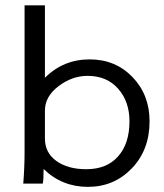

<svg xmlns="http://www.w3.org/2000/svg" viewBox="-20 -701 627 733"><path d="M551 -238.1Q551 -128.7 483.2 -58.2Q415.3 12.4 315.8 12.4Q216.3 12.4 146.5 -55.9Q146.5 -11.4 143.1 0H68.8Q73.8 -62.9 73.8 -120.3V-680.7H151.5V-404Q221.8 -474.3 322.3 -474.3Q420.8 -474.3 485.9 -406.7Q551 -339.1 551 -238.1ZM474.3 -238.1Q474.3 -313.4 430.9 -362.4Q387.6 -411.4 314.4 -411.4Q255.4 -411.4 203.5 -372Q151.5 -332.7 151.5 -278.7V-172.3Q151.5 -117.8 195.3 -86.4Q239.1 -55 309.4 -55Q387.6 -55 430.9 -104Q474.3 -153 474.3 -238.1Z"/></svg>

Font: Shan Wanhai
Style: Regular
Weight: 400
Designer: Khon Soe Zaw Thu
Foundry: Shan Unicode
Version: Version 1.00 June 3, 2017, initial release